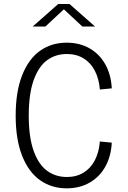

<svg xmlns="http://www.w3.org/2000/svg" viewBox="-20 -962 660 992"><path d="M325.5 -47.5Q375 -47.5 412 -70.2Q449 -93 470.2 -134.2Q491.5 -175.5 496 -231L557.5 -225Q554 -155.5 524.8 -102.2Q495.5 -49 444 -19Q392.5 11 324 11Q246.5 11 187.2 -30.8Q128 -72.5 94.5 -156.8Q61 -241 61 -364.5Q61 -488.5 94.5 -573.2Q128 -658 187.2 -699.8Q246.5 -741.5 324 -741.5Q392.5 -741.5 444 -711.5Q495.5 -681.5 524.8 -628.2Q554 -575 557.5 -505.5L496 -499.5Q491.5 -555 470.2 -596.2Q449 -637.5 412 -660.2Q375 -683 325.5 -683Q267.5 -683 223.5 -651Q179.5 -619 154 -548Q128.5 -477 128.5 -364.5Q128.5 -253 154 -182.2Q179.5 -111.5 223.5 -79.5Q267.5 -47.5 325.5 -47.5ZM281 -941.5H339L471 -825H405.5L296 -927H324L214.5 -825H149Z"/></svg>

Font: Monaspace Neon Var ExtraLight
Style: Regular
Weight: 200
Designer: Riley Cran and the Lettermatic Team
Version: Version 1.200 (Monaspace Neon Var)